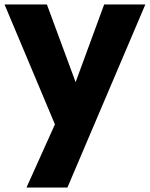

<svg xmlns="http://www.w3.org/2000/svg" viewBox="-21 -578 673 863"><path d="M318.9 -208.7 447.2 -557.9H632.3L282.1 264.8H98.1L225.9 -19L-0.6 -557.9H189.8Z"/></svg>

Font: Poppins Variable
Style: Regular
Weight: 100
Designer: Jonny Pinhorn
Foundry: Indian Type Foundry
Version: Version 6.000